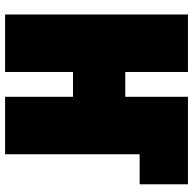

<svg xmlns="http://www.w3.org/2000/svg" viewBox="-22 -718 740 735"><g transform="rotate(90 347.5 -350.0)"><path d="M35 0V-700H255V-460H350V-700H685V-515H570V0H350V-260H255V0Z"/></g></svg>

Font: Tektur SemiCondensed Black
Style: Regular
Weight: 900
Width: 4
Designer: Adam Jagosz
Foundry: Adam Jagosz
Version: Version 1.005;gftools[0.9.30]